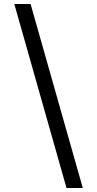

<svg xmlns="http://www.w3.org/2000/svg" viewBox="-20 -812 489 967"><path d="M52 -792H134L397 135H315Z"/></svg>

Font: ugurmukhi05
Style: Book
Weight: 400
Designer: Jelle Bosma - Monotype Design Team
Foundry: Monotype Imaging Inc.
Version: Version 2.003